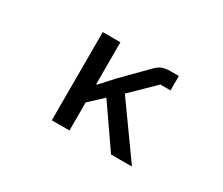

<svg xmlns="http://www.w3.org/2000/svg" viewBox="-97 -786 1193 1027"><g transform="rotate(30 500.0 -272.5)"><path d="M288 0V-545H397V-286H402L475 -366L614 -507Q635 -529 655 -537Q675 -545 706 -545H758V-456H695L555 -319L783 0H654L480 -251L397 -173V0Z"/></g></svg>

Font: IBM Plex Sans JP Medium
Style: Regular
Weight: 500
Designer: Mike Abbink; Paul van der Laan; Pieter van Rosmalen; Wujin Sim; Yejin Wi; Jinhee Kim; Boomi Park; Yona Kim; Kichan Ma
Foundry: Sandoll Inc.
Version: Version 1.001